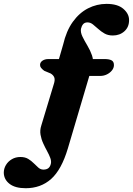

<svg xmlns="http://www.w3.org/2000/svg" viewBox="-146 -748 686 990"><path d="M271.5 -599.5Q268.5 -581.5 279.2 -559.2Q290 -537 304.8 -512.5Q319.5 -488 328.5 -462Q337.5 -436 330.5 -410.5L204 17Q171 127.5 117.5 175Q64 222.5 -13.5 222.5Q-67.5 222.5 -96.5 200.2Q-125.5 178 -126.5 143Q-126.5 121.5 -115.5 103Q-104.5 84.5 -85 73Q-65.5 61.5 -40.5 61.5Q-17 61.5 -0.8 71.2Q15.5 81 28 93.8Q40.5 106.5 52 116.5Q63.5 126.5 78 126.5Q93 126.5 102.5 119.8Q112 113 116 97.5Q119.5 83.5 113.5 67Q107.5 50.5 97 31.5Q86.5 12.5 76.8 -8.8Q67 -30 63 -53.2Q59 -76.5 67 -101L131.5 -314.5Q138.5 -336 134 -348.2Q129.5 -360.5 115.5 -369L82 -383Q72 -390.5 66.2 -397.5Q60.5 -404.5 60.5 -413Q60.5 -426.5 72.8 -435Q85 -443.5 104 -443.5H170L153 -426.5L179.5 -518Q196 -589 229.5 -635.5Q263 -682 308 -705Q353 -728 403.5 -728Q460.5 -728 490 -702.5Q519.5 -677 519.5 -645Q520 -609 495.8 -587Q471.5 -565 435.5 -565Q411 -565 393 -575.2Q375 -585.5 360.5 -598.8Q346 -612 333 -622.2Q320 -632.5 305.5 -632.5Q290.5 -632.5 282.8 -623.5Q275 -614.5 271.5 -599.5ZM251.5 -356.5 281.5 -443.5H393.5Q416.5 -443.5 429 -437Q441.5 -430.5 441.5 -412.5Q441.5 -398 431.5 -385.2Q421.5 -372.5 405.5 -364.5Q389.5 -356.5 371 -356.5Z"/></svg>

Font: Fraunces ExtraBold
Style: Italic
Weight: 800
Italic angle: -16°
Version: Version 1.000;[b76b70a41]